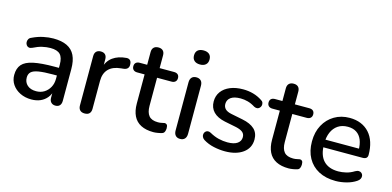

<svg xmlns="http://www.w3.org/2000/svg" viewBox="-68 -1102 3066 1503"><g transform="rotate(15 1465.0 -351.0)"><path d="M227 9Q176 9 135.5 -11Q95 -31 72 -65Q49 -99 49 -142Q49 -196 76.5 -227.5Q104 -259 167.5 -272.5Q231 -286 339 -286H386V-224H340Q268 -224 226 -217Q184 -210 166.5 -193.5Q149 -177 149 -148Q149 -110 175 -86.5Q201 -63 247 -63Q284 -63 312 -80.5Q340 -98 356.5 -128Q373 -158 373 -197V-312Q373 -369 349 -394Q325 -419 270 -419Q238 -419 203.5 -411Q169 -403 132 -384Q115 -376 103 -379Q91 -382 84 -392.5Q77 -403 76.5 -415.5Q76 -428 82.5 -440Q89 -452 105 -458Q149 -479 192 -488Q235 -497 273 -497Q340 -497 383.5 -476Q427 -455 448 -412Q469 -369 469 -301V-44Q469 -20 457 -6.5Q445 7 422 7Q400 7 387 -6.5Q374 -20 374 -44V-109H383Q375 -72 353.5 -45.5Q332 -19 300 -5Q268 9 227 9Z M659 7Q634 7 621 -6.5Q608 -20 608 -44V-444Q608 -469 621 -482Q634 -495 657 -495Q681 -495 693.5 -482Q706 -469 706 -444V-371H696Q712 -431 755 -462Q798 -493 865 -498Q883 -499 893.5 -489Q904 -479 905 -458Q907 -437 896 -424.5Q885 -412 862 -410L843 -408Q778 -402 744 -367Q710 -332 710 -271V-44Q710 -20 697.5 -6.5Q685 7 659 7Z M1216 9Q1156 9 1115 -12Q1074 -33 1054 -74Q1034 -115 1034 -174V-410H974Q954 -410 943 -420.5Q932 -431 932 -449Q932 -468 943 -478Q954 -488 974 -488H1034V-591Q1034 -616 1047.5 -629Q1061 -642 1085 -642Q1109 -642 1122 -629Q1135 -616 1135 -591V-488H1252Q1272 -488 1283 -478Q1294 -468 1294 -449Q1294 -431 1283 -420.5Q1272 -410 1252 -410H1135V-182Q1135 -129 1157.5 -102Q1180 -75 1231 -75Q1249 -75 1262.5 -78.5Q1276 -82 1285 -83Q1296 -83 1303 -75.5Q1310 -68 1310 -47Q1310 -32 1304.5 -19Q1299 -6 1285 -2Q1273 2 1252.5 5.5Q1232 9 1216 9Z M1432 6Q1408 6 1395 -8.5Q1382 -23 1382 -49V-439Q1382 -465 1395 -479Q1408 -493 1432 -493Q1456 -493 1469.5 -479Q1483 -465 1483 -439V-49Q1483 -23 1470 -8.5Q1457 6 1432 6ZM1432 -597Q1402 -597 1385.5 -612Q1369 -627 1369 -654Q1369 -682 1385.5 -696.5Q1402 -711 1432 -711Q1462 -711 1478.5 -696.5Q1495 -682 1495 -654Q1495 -627 1478.5 -612Q1462 -597 1432 -597Z M1796 9Q1752 9 1705.5 -1Q1659 -11 1620 -35Q1607 -44 1602 -55Q1597 -66 1598.5 -77.5Q1600 -89 1607.5 -97.5Q1615 -106 1626.5 -108Q1638 -110 1651 -103Q1690 -81 1726 -72.5Q1762 -64 1797 -64Q1850 -64 1877 -83Q1904 -102 1904 -134Q1904 -160 1886 -174.5Q1868 -189 1832 -197L1737 -216Q1675 -229 1643 -262Q1611 -295 1611 -346Q1611 -392 1636 -426Q1661 -460 1706 -478.5Q1751 -497 1810 -497Q1854 -497 1893 -486Q1932 -475 1965 -453Q1978 -446 1982 -434.5Q1986 -423 1983.5 -412Q1981 -401 1973 -392.5Q1965 -384 1953.5 -382.5Q1942 -381 1928 -388Q1898 -407 1868.5 -415Q1839 -423 1810 -423Q1757 -423 1730.5 -403.5Q1704 -384 1704 -351Q1704 -326 1720 -310Q1736 -294 1770 -287L1865 -268Q1930 -255 1963.5 -224Q1997 -193 1997 -140Q1997 -71 1942 -31Q1887 9 1796 9Z M2312 9Q2252 9 2211 -12Q2170 -33 2150 -74Q2130 -115 2130 -174V-410H2070Q2050 -410 2039 -420.5Q2028 -431 2028 -449Q2028 -468 2039 -478Q2050 -488 2070 -488H2130V-591Q2130 -616 2143.5 -629Q2157 -642 2181 -642Q2205 -642 2218 -629Q2231 -616 2231 -591V-488H2348Q2368 -488 2379 -478Q2390 -468 2390 -449Q2390 -431 2379 -420.5Q2368 -410 2348 -410H2231V-182Q2231 -129 2253.5 -102Q2276 -75 2327 -75Q2345 -75 2358.5 -78.5Q2372 -82 2381 -83Q2392 -83 2399 -75.5Q2406 -68 2406 -47Q2406 -32 2400.5 -19Q2395 -6 2381 -2Q2369 2 2348.5 5.5Q2328 9 2312 9Z M2693 9Q2613 9 2555.5 -21.5Q2498 -52 2466.5 -108.5Q2435 -165 2435 -243Q2435 -319 2466 -376Q2497 -433 2551 -465Q2605 -497 2674 -497Q2725 -497 2765 -480.5Q2805 -464 2833.5 -432.5Q2862 -401 2876.5 -356Q2891 -311 2891 -255Q2891 -238 2881 -229.5Q2871 -221 2851 -221H2515V-283H2823L2806 -269Q2806 -319 2791.5 -354Q2777 -389 2748.5 -407.5Q2720 -426 2678 -426Q2631 -426 2598.5 -404Q2566 -382 2549 -343Q2532 -304 2532 -252V-246Q2532 -158 2573.5 -113.5Q2615 -69 2694 -69Q2724 -69 2757.5 -77Q2791 -85 2821 -104Q2838 -114 2851.5 -113Q2865 -112 2873.5 -104Q2882 -96 2884 -84Q2886 -72 2880 -59.5Q2874 -47 2859 -37Q2825 -14 2780 -2.5Q2735 9 2693 9Z"/></g></svg>

Font: Nunito ExtraLight SemiBold
Style: Regular
Weight: 600
Version: Version 3.602